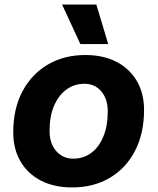

<svg xmlns="http://www.w3.org/2000/svg" viewBox="-20 -809 690 841"><path d="M296 12Q217 12 159 -18Q101 -48 69.5 -102.5Q38 -157 38 -229Q38 -333 78.5 -409Q119 -485 190 -526.5Q261 -568 354 -568Q433 -568 490.5 -538Q548 -508 579.5 -454Q611 -400 611 -327Q611 -224 571 -147.5Q531 -71 460 -29.5Q389 12 296 12ZM300 -114Q346 -114 380 -139.5Q414 -165 433 -211.5Q452 -258 452 -321Q452 -375 424 -408.5Q396 -442 350 -442Q305 -442 270.5 -416.5Q236 -391 216.5 -345Q197 -299 197 -235Q197 -199 210 -172Q223 -145 246.5 -129.5Q270 -114 300 -114ZM454 -616H332L252 -789H402Z"/></svg>

Font: Azeret Mono Thin
Style: Bold Italic
Weight: 700
Italic angle: -12°
Version: Version 1.002